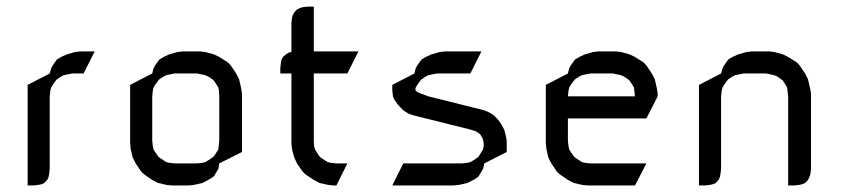

<svg xmlns="http://www.w3.org/2000/svg" viewBox="-20 -570 2586 590"><path d="M64.9 0V-309.1L132.8 -344.2L137.2 -359.9L142.1 -369.1L150.9 -381.8L154.8 -387.2L168 -395L185.1 -402.8L210.9 -410.2L228 -412.1H271L236.8 -344.2H202.1L185.1 -340.8L175.8 -338.9L168 -335L154.8 -326.2L150.9 -321.8L142.1 -309.1L137.2 -300.8L134.8 -292L132.8 -273.9V-50.8L130.9 -34.2L128.9 -24.9L125 -17.1L116.2 -7.8L107.9 -3.9L99.1 -2L82 0Z M379.9 -128.9V-309.1L447.8 -344.2L451.7 -359.9L456.5 -369.1L465.8 -381.8L469.7 -387.2L482.9 -395L499.5 -402.8L525.9 -410.2L543 -412.1H594.7L610.8 -410.2L637.7 -402.8L653.8 -395L680.7 -377.9L689 -369.1L705.6 -344.2L714.8 -326.2L720.7 -300.8L723.6 -283.2V-103L653.8 -67.9L650.9 -50.8L646 -43L637.7 -28.8L632.8 -24.9L619.6 -17.1L602.5 -7.8L576.7 -2L559.6 0H508.8L490.7 -2L465.8 -7.8L447.8 -17.1L422.9 -34.2L413.6 -43L397 -67.9L387.7 -85.9L381.8 -110.8ZM447.8 -137.2 449.7 -120.1 451.7 -110.8 456.5 -103 465.8 -89.8 469.7 -85.9 482.9 -77.1 490.7 -71.8 499.5 -69.8 516.6 -67.9H585.9L602.5 -69.8L610.8 -71.8L619.6 -77.1L632.8 -85.9L637.7 -89.8L646 -103L650.9 -110.8L651.9 -120.1L653.8 -137.2V-273.9L652.8 -292L650.9 -300.8L646 -309.1L637.7 -321.8L632.8 -326.2L619.6 -335L610.8 -338.9L602.5 -340.8L585.9 -344.2H516.6L499.5 -340.8L490.7 -338.9L482.9 -335L469.7 -326.2L465.8 -321.8L456.5 -309.1L451.7 -300.8L449.7 -292L447.8 -273.9Z M841.3 -344.2V-359.9L843.3 -377.9L845.2 -387.2L849.6 -395L858.4 -402.8L866.7 -408.2L875.5 -410.2V-498L877.4 -516.1L879.4 -522.9L884.3 -532.2L892.6 -541L901.4 -544.9L909.7 -547.9L927.2 -549.8H944.3V-412.1H1081.5L1047.4 -344.2H944.3V-137.2L945.3 -120.1L948.2 -110.8L952.6 -103L961.4 -89.8L965.3 -85.9L978.5 -77.1L987.3 -71.8L995.6 -69.8L1013.7 -67.9H1047.4L1013.7 0H1004.4L987.3 -2L961.4 -7.8L944.3 -17.1L918.5 -34.2L909.7 -43L892.6 -67.9L884.3 -85.9L877.4 -110.8L875.5 -128.9V-344.2Z M1185.5 0 1219.2 -67.9H1400.4L1416.5 -69.8L1425.3 -71.8L1434.6 -77.1L1447.3 -85.9L1451.2 -89.8L1459.5 -103L1464.4 -110.8L1466.3 -120.1V-126V-128.9L1465.3 -137.2L1462.4 -146L1455.6 -157.2L1443.4 -166L1425.3 -171.9L1253.4 -214.8L1236.3 -220.2L1219.2 -231L1202.1 -249L1190.4 -266.1L1187.5 -273.9L1186.5 -283.2L1185.5 -292V-309.1L1253.4 -344.2L1257.3 -359.9L1262.2 -369.1L1271.5 -381.8L1275.4 -387.2L1288.6 -395L1305.2 -402.8L1331.5 -410.2L1348.1 -412.1H1459.5L1425.3 -344.2H1322.3L1305.2 -340.8L1296.4 -338.9L1288.6 -335L1275.4 -326.2L1271.5 -321.8L1262.2 -309.1L1257.3 -300.8L1256.3 -294.9L1257.3 -292L1262.2 -287.1L1271.5 -283.2L1296.4 -273.9L1468.3 -231L1486.3 -223.1L1498.5 -214.8L1511.2 -201.2L1520.5 -188L1529.3 -171.9L1534.2 -153.8L1537.1 -137.2V-103L1468.3 -67.9L1464.4 -50.8L1459.5 -43L1451.2 -28.8L1447.3 -24.9L1434.6 -17.1L1416.5 -7.8L1391.1 -2L1373.5 0Z M1657.2 -128.9V-309.1L1725.1 -344.2L1729 -359.9L1733.9 -369.1L1743.2 -381.8L1747.1 -387.2L1760.3 -395L1776.9 -402.8L1803.2 -410.2L1820.3 -412.1H1872.1L1888.2 -410.2L1915 -402.8L1931.2 -395L1958 -377.9L1966.3 -369.1L1982.9 -344.2L1992.2 -326.2L1998 -300.8L2001 -283.2V-273.9L1966.3 -206.1H1725.1V-137.2L1727.1 -120.1L1729 -110.8L1733.9 -103L1743.2 -89.8L1747.1 -85.9L1760.3 -77.1L1768.1 -71.8L1776.9 -69.8L1793.9 -67.9H1966.3L1931.2 0H1786.1L1768.1 -2L1743.2 -7.8L1725.1 -17.1L1700.2 -34.2L1690.9 -43L1674.3 -67.9L1665 -85.9L1659.2 -110.8ZM1725.1 -273.9H1931.2L1929.2 -292L1928.2 -300.8L1923.3 -309.1L1915 -321.8L1910.2 -326.2L1897 -335L1888.2 -338.9L1879.9 -340.8L1863.3 -344.2H1793.9L1776.9 -340.8L1768.1 -338.9L1760.3 -335L1747.1 -326.2L1743.2 -321.8L1733.9 -309.1L1729 -300.8L1727.1 -292Z M2127.9 0V-309.1L2195.8 -344.2L2200.2 -359.9L2205.1 -369.1L2213.9 -381.8L2217.8 -387.2L2231 -395L2248 -402.8L2273.9 -410.2L2291 -412.1H2342.8L2358.9 -410.2L2386.2 -402.8L2401.9 -395L2429.2 -377.9L2437 -369.1L2454.1 -344.2L2462.9 -326.2L2468.8 -300.8L2472.2 -283.2V-50.8L2470.2 -34.2L2466.8 -24.9L2462.9 -17.1L2454.1 -7.8L2444.8 -3.9L2437 -2L2419.9 0H2401.9V-273.9L2399.9 -292L2398.9 -300.8L2394 -309.1L2386.2 -321.8L2380.9 -326.2L2368.2 -335L2358.9 -338.9L2351.1 -340.8L2334 -344.2H2265.1L2248 -340.8L2238.8 -338.9L2231 -335L2217.8 -326.2L2213.9 -321.8L2205.1 -309.1L2200.2 -300.8L2197.8 -292L2195.8 -273.9V-50.8L2193.8 -34.2L2191.9 -24.9L2188 -17.1L2179.2 -7.8L2170.9 -3.9L2162.1 -2L2145 0Z"/></svg>

Font: Petahja
Style: Regular
Weight: 400
Designer: T. Christopher White
Version: Version 1.1